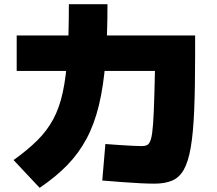

<svg xmlns="http://www.w3.org/2000/svg" viewBox="-20 -840 1040 920"><path d="M720 40Q691 40 651 38Q611 36 565 32.5Q519 29 470 25L485 -150Q511 -148 546 -145.5Q581 -143 613 -141.5Q645 -140 660 -140Q676 -140 686.5 -146Q697 -152 703.5 -174.5Q710 -197 713.5 -246Q717 -295 719.5 -381Q722 -467 725 -600L824 -500H60V-670H915V-580Q915 -422 910.5 -312.5Q906 -203 894 -133.5Q882 -64 860.5 -26.5Q839 11 804.5 25.5Q770 40 720 40ZM45 -73Q112 -121 158.5 -167Q205 -213 235 -268.5Q265 -324 281 -398.5Q297 -473 303.5 -575.5Q310 -678 310 -820H495Q495 -665 485.5 -546Q476 -427 454 -336Q432 -245 394.5 -175Q357 -105 302 -48.5Q247 8 170 60Z"/></svg>

Font: M PLUS 2 Thin Black
Style: Regular
Weight: 900
Version: Version 1.001